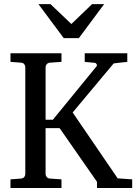

<svg xmlns="http://www.w3.org/2000/svg" viewBox="-20 -936 678 956"><path d="M462.9 0V-30.8L276.9 -297.9H207V-68.8Q207 -61.5 212.6 -54.7Q218.3 -47.9 229 -46.9L286.1 -43V0H32.2V-43L85 -46.9Q95.7 -47.9 100.8 -54.7Q106 -61.5 106 -68.8V-602.1Q106 -609.4 100.8 -616.2Q95.7 -623 85 -624L32.2 -627.9V-670.9H286.1V-627.9L229 -624Q218.3 -623 212.6 -616.2Q207 -609.4 207 -602.1V-339.8H243.2L460.9 -606Q464.4 -610.4 461.2 -616.2Q458 -622.1 453.1 -623L401.9 -627.9V-670.9H613.8V-627.9Q596.2 -626.5 582 -624.5Q569.8 -623 559.1 -621.8Q548.3 -620.6 545.9 -620.1L341.8 -376L565.9 -47.9L638.2 -43V0ZM372.6 -746.1H297.4L171.4 -915.5H231.4L335.4 -816.4L438.5 -915.5H498.5Z"/></svg>

Font: Charis SIL APac
Style: Regular
Weight: 400
Foundry: SIL International
Version: Version 5.000